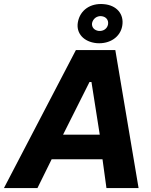

<svg xmlns="http://www.w3.org/2000/svg" viewBox="-70 -954 764 974"><path d="M-50 0H120L192 -146H450L470 0H633L515 -700H315ZM421 -735C487 -730 540 -766 550 -822C561 -883 521 -928 456 -933C389 -939 336 -903 325 -841C315 -785 355 -741 421 -735ZM431 -797C408 -800 394 -816 397 -837C402 -859 421 -874 444 -872C468 -870 482 -852 478 -830C474 -809 455 -795 431 -797ZM250 -271 384 -538H394L436 -271Z"/></svg>

Font: Fixel Display 20240404
Style: Bold Italic
Weight: 700
Italic angle: -10°
Designer: AlfaBravo + MacPaw
Foundry: Kyrylo Tkachov, Marchela Mozhyna, Serhii Makarenko, Maria Weinstein, Zakhar Kryvoshyya
Version: Version 1.211;Glyphs 3.2 (3225)